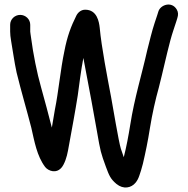

<svg xmlns="http://www.w3.org/2000/svg" viewBox="-20 -747 834 851"><path d="M25 -637V-607C25 -595.2 26.5 -581.9 29.4 -564.7C37.3 -521.3 42.5 -476.5 53.6 -425.4C74.4 -340.5 98 -261.7 118.7 -181.1C132.7 -119.9 143.5 -55.6 180 -7C187 2.4 200.5 10.1 213.9 11.8C243.1 15.5 257 -9.1 261.1 -16.7C275.3 -43.5 280 -70.7 285.6 -102.6C298.6 -173.9 313.1 -250.9 324.7 -324.4C331.4 -373.6 338.9 -435.2 349.5 -490.2C352.6 -472.2 356.8 -449.5 361.5 -426.3C381.6 -318.5 390.2 -277.4 409.4 -166.7C425.6 -73.1 426.4 -71 449.5 -7.4C463.7 30.7 469.3 45.6 496 68.2C527.3 93.8 562 85.9 580.9 62.7C588.8 53 593.4 43.5 597.6 31.2C602.4 18.1 607.7 0.6 613.3 -21C625.2 -71.9 635.3 -120.3 644.7 -180.1C654.6 -241.7 668.8 -305 684.1 -359.5C701.9 -428.6 717.1 -500.7 735.2 -568.6C743.9 -601.4 752.7 -624.1 761.9 -653.5L766 -666.9C770.6 -681.1 770.4 -692.7 763.7 -704.4C741.6 -743.1 691.4 -726.1 682.1 -696.5L677.1 -680.5C673.9 -670 670.1 -658.6 665.3 -645.1C653.2 -608.5 643 -565.1 632.7 -524.8C608.4 -415.6 576.3 -314.9 557.3 -193.9C549.1 -142.9 540.2 -95.9 528.6 -50.2C523.6 -64.2 517.6 -82.1 515.8 -87.5C505.7 -119.5 480.8 -272.1 472.6 -315.6C456.3 -402.1 429.7 -538.1 421.9 -624.6C419 -649.5 410.7 -704 357.5 -704C339.2 -704 325.3 -691.4 318.6 -678.2C294.6 -630.2 277.9 -585.9 265.5 -521C248.2 -440.5 239.1 -338 223.4 -261.7C218.4 -233.4 214.6 -209.7 209.8 -181.4C194.7 -240.4 178.7 -300.2 162.1 -359.8C143.6 -424.5 127 -508.8 117.8 -579.2C116.1 -592 114 -603.6 114 -607V-637C114 -662.3 93 -681 69.5 -681C46 -681 25 -662.3 25 -637Z"/></svg>

Font: Just Breathe
Style: Bd
Weight: 400
Foundry: Cannot Into Space Fonts
Version: Version 0.72